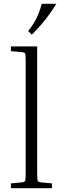

<svg xmlns="http://www.w3.org/2000/svg" viewBox="-20 -982 328 1002"><path d="M37 -715V-740H174V-79Q174 -44 177 -38Q180 -32 196 -30L251 -25V0H37V-25L92 -30Q108 -32 111 -38Q114 -44 114 -79V-661Q114 -696 111 -702.5Q108 -709 92 -710ZM146 -801 127 -820Q154 -854 169.5 -885Q185 -916 198 -962H274Q220 -874 146 -801Z"/></svg>

Font: Inria Serif Light
Style: Regular
Weight: 300
Designer: Black Foundry Team
Foundry: Black Foundry
Version: Version 1.000; ttfautohint (v1.8.3)